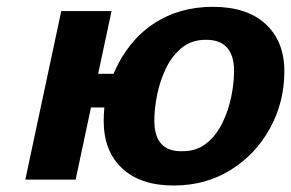

<svg xmlns="http://www.w3.org/2000/svg" viewBox="-20 -537 870 574"><path d="M679.7 -324.2Q679.7 -418.9 594.7 -418Q552.7 -418 523.4 -394Q494.1 -370.1 476.1 -332.5Q458 -294.9 449.7 -253.4Q441.4 -211.9 441.4 -176.8Q441.4 -82 526.4 -85Q568.4 -85 597.7 -108.9Q627 -132.8 645 -169.9Q663.1 -207 671.4 -248Q679.7 -289.1 679.7 -324.2ZM292 -215.8H252L206.1 0H55.7L163.1 -503.9H313.5L273.4 -316.4H319.3Q361.3 -414.1 438 -465.3Q514.6 -516.6 616.2 -516.6Q718.8 -516.6 774.4 -464.8Q830.1 -413.1 830.1 -324.2Q830.1 -231.4 787.1 -153.3Q744.1 -75.2 669.4 -28.8Q594.7 17.6 499 17.6Q400.4 17.6 345.2 -33.7Q290 -85 290 -175.8Q290 -195.3 292 -215.8Z"/></svg>

Font: FreeUniversal
Style: BoldItalic
Weight: 700
Italic angle: -11°
Version: Version 1.001 March 22, 2017